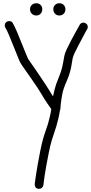

<svg xmlns="http://www.w3.org/2000/svg" viewBox="-20 -702 572 1208"><path d="M518.6 -555.7Q532.2 -547.9 532.2 -532.2Q532.2 -523.4 528.3 -518.6L520.5 -504.9Q512.7 -490.2 501 -468.3Q489.3 -446.3 475.6 -420.4Q461.9 -394.5 450.2 -370.1Q440.4 -349.6 437.5 -336.4Q434.6 -323.2 432.6 -308.6Q430.7 -298.8 429.2 -288.1Q427.7 -277.3 424.3 -263.2Q420.9 -249 415 -231.4Q409.2 -213.9 399.4 -191.4Q377.9 -142.6 372.1 -110.8Q366.2 -79.1 362.3 -47.9L360.4 -21.5Q360.4 -14.6 357.4 -8.8Q355.5 2 353.5 13.2Q351.6 24.4 348.6 38.1Q340.8 71.3 334.5 92.3Q328.1 113.3 321.3 132.8Q313.5 155.3 305.2 182.6Q296.9 210 287.1 257.8Q278.3 301.8 271.5 339.4Q264.6 377 260.7 404.3Q256.8 431.6 254.9 447.3L252.9 462.9Q251 473.6 243.2 480Q235.4 486.3 222.7 486.3Q198.2 483.4 198.2 456.1Q198.2 455.1 200.7 439Q203.1 422.9 207 395Q210.9 367.2 217.8 329.6Q224.6 292 233.4 247.1Q238.3 221.7 243.2 202.1Q248 182.6 252.4 167Q256.8 151.4 261.2 138.7Q265.6 126 269.5 114.3Q276.4 95.7 282.2 76.2Q288.1 56.6 294.9 26.4Q297.9 14.6 299.3 4.4Q300.8 -5.9 302.7 -15.6Q293 -29.3 275.9 -54.2Q258.8 -79.1 243.2 -106.4Q234.4 -122.1 217.8 -147Q201.2 -171.9 183.1 -198.2Q165 -224.6 147.9 -248.5Q130.9 -272.5 121.1 -287.1L113.3 -298.8Q107.4 -306.6 98.1 -329.1Q88.9 -351.6 70.3 -398.4Q62.5 -417 54.7 -436.5Q46.9 -456.1 39.6 -474.1Q32.2 -492.2 25.4 -506.3Q18.6 -520.5 13.7 -528.3Q9.8 -538.1 9.8 -542Q9.8 -557.6 23.4 -565.4Q28.3 -569.3 37.1 -569.3Q53.7 -569.3 60.5 -556.6Q71.3 -538.1 87.9 -499.5Q104.5 -460.9 121.1 -418Q127 -404.3 132.3 -390.1Q137.7 -376 143.1 -363.8Q148.4 -351.6 152.3 -341.8Q156.2 -332 158.2 -329.1L166 -318.4Q175.8 -303.7 192.9 -279.3Q210 -254.9 228.5 -227.5Q247.1 -200.2 263.7 -174.8Q280.3 -149.4 290 -133.8Q294.9 -124 301.3 -114.7Q307.6 -105.5 313.5 -95.7Q318.4 -119.1 325.7 -147Q333 -174.8 348.6 -211.9Q365.2 -252.9 370.6 -275.9Q376 -298.8 378.9 -316.4Q380.9 -333 384.8 -350.6Q388.7 -368.2 400.4 -393.6Q412.1 -418 425.8 -444.3Q439.5 -470.7 451.7 -492.7Q463.9 -514.6 472.2 -529.3Q480.5 -543.9 481.4 -545.9Q489.3 -559.6 504.9 -559.6Q513.7 -559.6 518.6 -555.7ZM208 -681.6Q224.6 -681.6 235.4 -670.9Q246.1 -660.2 246.1 -643.6Q246.1 -627 235.4 -615.7Q224.6 -604.5 208 -604.5Q191.4 -604.5 180.2 -615.7Q168.9 -627 168.9 -643.6Q168.9 -660.2 180.2 -670.9Q191.4 -681.6 208 -681.6ZM353.5 -681.6Q370.1 -681.6 380.9 -670.9Q391.6 -660.2 391.6 -643.6Q391.6 -627 380.9 -615.7Q370.1 -604.5 353.5 -604.5Q336.9 -604.5 326.2 -615.7Q315.4 -627 315.4 -643.6Q315.4 -660.2 326.2 -670.9Q336.9 -681.6 353.5 -681.6Z"/></svg>

Font: Coming Soon
Style: Regular
Weight: 400
Designer: Dathan Boardman
Foundry: Open Window
Version: Version 1.000